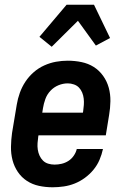

<svg xmlns="http://www.w3.org/2000/svg" viewBox="-20 -785 540 813"><path d="M203 8Q173 8 145 2Q117 -4 94 -19Q71 -34 55.5 -57Q40 -80 33 -107Q26 -134 26.5 -163.5Q27 -193 31 -222L51 -342Q55 -367 64 -392Q73 -417 87.5 -439Q102 -461 122.5 -479Q143 -497 167.5 -508Q192 -519 217 -523.5Q242 -528 267 -528Q297 -528 325.5 -522Q354 -516 377 -501.5Q400 -487 416.5 -464Q433 -441 440.5 -413.5Q448 -386 447.5 -356.5Q447 -327 442 -298L428 -212H143L142 -207Q140 -193 139 -179Q138 -165 140 -151.5Q142 -138 147.5 -126Q153 -114 162 -105Q171 -96 184 -92Q197 -88 211 -88Q226 -88 241 -91.5Q256 -95 269.5 -103.5Q283 -112 292.5 -126Q302 -140 305 -154H416Q411 -131 401.5 -108.5Q392 -86 376 -66.5Q360 -47 339.5 -32Q319 -17 296.5 -8Q274 1 250 4.5Q226 8 203 8ZM159 -308H331L332 -313Q334 -327 335 -340.5Q336 -354 334.5 -367.5Q333 -381 328 -393Q323 -405 314.5 -414Q306 -423 293 -427.5Q280 -432 267 -432Q247 -432 227.5 -424Q208 -416 193.5 -400.5Q179 -385 172 -365.5Q165 -346 162 -327ZM199 -587 147 -629 262 -765H378L446 -624L386 -592L310 -697Z"/></svg>

Font: Iosevka Term Curly Oblique
Style: Bold
Weight: 700
Italic angle: -9°
Designer: Belleve Invis
Foundry: Belleve Invis
Version: Version 32.3.0